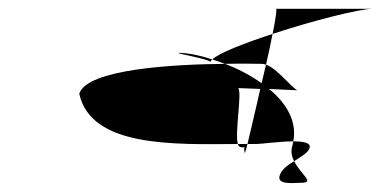

<svg xmlns="http://www.w3.org/2000/svg" viewBox="-20 -659 866 436"><path d="M160 -446C187 -324 375 -331 520 -332C513 -358 530 -450 521 -459L571 -457C560 -407 548 -359 542 -332H562C574 -332 615 -338 646 -338C655 -384 630 -425 591 -457L655 -454C638 -464 609 -504 584 -512L574 -470C549 -488 520 -503 491 -514C373 -513 177 -502 160 -446ZM386 -539C372 -539 460 -524 458 -518C459 -520 459 -522 462 -524C432 -534 404 -539 386 -539ZM462 -524C478 -539 535 -561 599 -582C595 -562 590 -537 584 -512C581 -513 578 -514 575 -514C564 -514 532 -515 491 -514C481 -518 471 -521 462 -524ZM607 -639C609 -639 606 -616 599 -582C690 -612 797 -639 826 -639ZM520 -332H542C539 -320 537 -313 536 -311C534 -320 534 -323 536 -325C528 -323 522 -325 520 -332ZM537 -310C537 -310 536 -311 536 -311C536 -311 537 -310 537 -310ZM615 -260C608 -238 650 -244 665 -244C696 -244 662 -264 648 -293C633 -284 619 -274 615 -260ZM646 -338C668 -338 687 -335 683 -323C680 -312 663 -303 648 -293C642 -304 640 -316 644 -328C645 -332 645 -334 646 -338Z"/></svg>

Font: Alpina
Style: Obl
Weight: 400
Version: Version 0.9